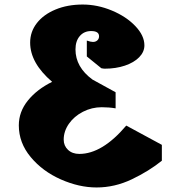

<svg xmlns="http://www.w3.org/2000/svg" viewBox="-20 -818 795 847"><path d="M694 -109Q637 -63 561.5 -27Q486 9 406 9Q329 9 248.5 -26.5Q168 -62 115.5 -125Q63 -188 63 -265Q63 -325 103 -374.5Q143 -424 210 -457Q113 -540 113 -630Q113 -678 142.5 -716Q172 -754 225 -776Q278 -798 345 -798Q410 -798 473.5 -771.5Q537 -745 577 -703Q617 -661 617 -618Q617 -589 594 -565.5Q571 -542 531 -528.5Q491 -515 442 -515Q437 -515 427 -517L363 -569V-639Q380 -633 390 -633Q402 -633 409.5 -640Q417 -647 417 -658Q417 -681 382 -681Q351 -681 332 -659Q313 -637 313 -600Q313 -522 388 -467L490 -411V-340Q461 -345 429 -345Q385 -345 346 -325Q307 -305 284 -272Q261 -239 261 -202Q261 -175 280 -157Q299 -139 330 -139Q431 -139 537 -264L694 -179Z"/></svg>

Font: Inknut Antiqua ExtraBold
Style: Regular
Weight: 800
Designer: Claus Eggers Sørensen
Foundry: Claus Eggers Sørensen
Version: Version 1.003; ttfautohint (v1.8.2) -l 8 -r 50 -G 200 -x 14 